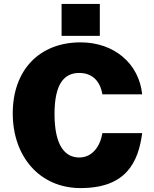

<svg xmlns="http://www.w3.org/2000/svg" viewBox="-20 -949 785 979"><path d="M489 -929H294V-766H489ZM391 -733C180 -733 45 -591 45 -371C45 -151 182 10 391 10C622 10 685 -120 705 -270H502C491 -203 451 -146 384 -146C311 -146 258 -207 258 -368C258 -527 311 -577 384 -577C451 -577 491 -535 502 -468H705C689 -624 563 -733 391 -733Z"/></svg>

Font: United Sans Black
Style: Regular
Weight: 900
Designer: Pablo Impallari, Rodrigo Fuenzalida (Modified by Dan O. Williams)
Version: Version 1.000;PS 001.000;hotconv 1.0.88;makeotf.lib2.5.64775